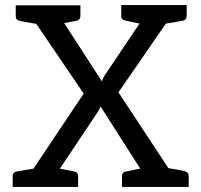

<svg xmlns="http://www.w3.org/2000/svg" viewBox="-20 -737 794 757"><path d="M710 -61Q724 -58 724 -42V0H461V-42Q461 -58 476 -61Q482 -61 507 -67Q524 -71 533 -72L376 -318Q373 -307 367 -298L216 -72L273 -61Q288 -58 288 -42V0H30V-42Q30 -58 46 -61L112 -72L310 -368L123 -643Q66 -652 57 -655Q42 -658 42 -674V-716H297V-674Q297 -658 281 -655L233 -646L382 -416Q385 -428 393 -440L530 -644L474 -656Q458 -659 458 -674V-717H716V-674Q716 -659 703 -656Q691 -653 634 -644L447 -373L644 -74Q701 -65 710 -62Z"/></svg>

Font: Aleo
Style: Regular
Weight: 400
Designer: Alessio Laiso
Version: Version 1.1